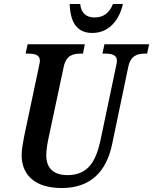

<svg xmlns="http://www.w3.org/2000/svg" viewBox="-20 -937 771 967"><path d="M445 -771C533 -771 583 -842 599 -917H549C530 -869 498 -849 456 -849C415 -849 388 -871 384 -917H331C334 -826 366 -771 445 -771ZM291 10C435 10 516 -71 545 -212L626 -600C638 -658 673 -667 710 -667H721L731 -714H506L496 -667H507C543 -667 569 -661 569 -631C569 -625 567 -612 564 -601L486 -230C464 -129 426 -55 320 -55C251 -55 213 -89 213 -155C213 -183 219 -217 226 -249L301 -601C313 -658 348 -667 386 -667H398L407 -714H119L109 -667H120C155 -667 181 -661 181 -631C181 -625 179 -615 175 -597L102 -252C97 -228 89 -181 89 -157C89 -51 161 10 291 10Z"/></svg>

Font: Noto Serif Condensed SemiBold
Style: Italic
Weight: 600
Width: 3
Italic angle: -12°
Designer: Monotype Design Team
Foundry: Monotype Imaging Inc.
Version: Version 2.014